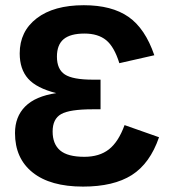

<svg xmlns="http://www.w3.org/2000/svg" viewBox="-20 -688 640 718"><path d="M290.5 9.8Q168 9.8 102.1 -43Q36.1 -95.7 36.1 -190.4Q36.1 -251.5 74.2 -289.8Q112.3 -328.1 190.4 -339.8Q116.7 -358.4 85.2 -393.8Q53.7 -429.2 53.7 -488.3Q53.7 -570.8 117.4 -619.6Q181.2 -668.5 293.5 -668.5Q397.9 -668.5 460.4 -625Q522.9 -581.5 557.1 -481.4L426.3 -451.7Q407.2 -513.2 377 -537.8Q346.7 -562.5 295.9 -562.5Q243.2 -562.5 218 -541.5Q192.9 -520.5 192.9 -476.1Q192.9 -428.7 222.7 -409.4Q252.4 -390.1 327.1 -390.1H356V-279.3H327.1Q240.2 -279.3 208.5 -261.2Q176.8 -243.2 176.8 -196.3Q176.8 -149.4 204.8 -125.5Q232.9 -101.6 295.4 -101.6Q351.6 -101.6 387.2 -129.4Q422.9 -157.2 445.8 -220.2L574.7 -174.8Q541 -76.7 472.9 -33.4Q404.8 9.8 290.5 9.8Z"/></svg>

Font: Cousine
Style: Bold
Weight: 700
Monospace: yes
Designer: Steve Matteson
Foundry: Ascender Corporation
Version: Version 1.20